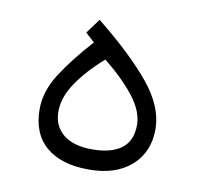

<svg xmlns="http://www.w3.org/2000/svg" viewBox="-56 -474 561 531"><g transform="rotate(10 225.0 -208.5)"><path d="M183.1 -415Q282.7 -335 335.2 -270.5Q387.7 -206.1 387.7 -143.6Q387.7 -79.1 344 -40.5Q300.3 -2 225.1 -2Q147.9 -2 105.2 -38.1Q62.5 -74.2 62.5 -143.6Q62.5 -192.9 93.5 -241.9Q124.5 -291 178.2 -350.6L152.8 -374ZM217.8 -309.6Q170.4 -268.1 142.6 -226.8Q114.7 -185.5 114.7 -146Q114.7 -105.5 143.1 -82Q171.4 -58.6 224.6 -58.6Q278.3 -58.6 306.9 -80.3Q335.4 -102.1 335.4 -146.5Q335.4 -184.6 303.2 -225.8Q271 -267.1 217.8 -309.6Z"/></g></svg>

Font: Vazir Thin FD-WOL-UI
Style: Thin-FD-WOL-UI
Weight: 100
Designer: Saber Rastikerdar
Foundry: Saber Rastikerdar
Version: Version 30.1.0